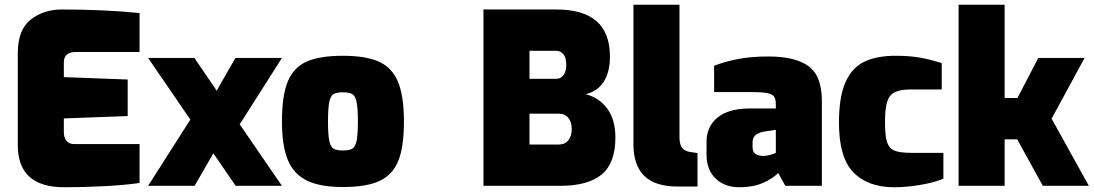

<svg xmlns="http://www.w3.org/2000/svg" viewBox="-20 -783 4608 809"><path d="M55 -171V-559Q55 -658 109.5 -700.5Q164 -743 240 -743Q420 -743 568 -728V-564H300Q249 -564 249 -520V-458L518 -448V-294L249 -284V-228Q249 -202 260.5 -189Q272 -176 292 -176H568V-12Q506 -3 418.5 1.5Q331 6 251 6Q55 6 55 -171Z M990 -259 1168 0H973L879 -137L800 0H604L782 -279L604 -539H799L893 -401L972 -539H1168Z M1168 -271Q1168 -380 1192.5 -439.5Q1217 -499 1272 -523.5Q1327 -548 1425 -548Q1523 -548 1578 -522.5Q1633 -497 1657.5 -437Q1682 -377 1682 -271Q1682 -165 1658.5 -106Q1635 -47 1580 -21Q1525 5 1425 5Q1328 5 1272.5 -22.5Q1217 -50 1192.5 -109.5Q1168 -169 1168 -271ZM1488 -272Q1488 -328 1482.5 -353.5Q1477 -379 1464.5 -386.5Q1452 -394 1425 -394Q1398 -394 1385.5 -386.5Q1373 -379 1367.5 -353.5Q1362 -328 1362 -272Q1362 -215 1367.5 -189.5Q1373 -164 1385.5 -156.5Q1398 -149 1425 -149Q1452 -149 1464.5 -156.5Q1477 -164 1482.5 -189.5Q1488 -215 1488 -272Z M2017 -743H2325Q2550 -743 2550 -545Q2550 -480 2524.5 -439.5Q2499 -399 2448 -386Q2504 -372 2538.5 -325.5Q2573 -279 2573 -204Q2573 -96 2515.5 -48Q2458 0 2340 0H2017ZM2323 -451Q2344 -451 2355 -467.5Q2366 -484 2366 -510Q2366 -541 2353.5 -555Q2341 -569 2323 -569H2211V-451ZM2334 -174Q2360 -174 2374.5 -191.5Q2389 -209 2389 -239Q2389 -269 2374.5 -286.5Q2360 -304 2334 -304H2211V-174Z M2649 -175V-763H2843V-205Q2843 -176 2853 -161.5Q2863 -147 2886 -143L2919 -138V3H2836Q2741 3 2695 -41.5Q2649 -86 2649 -175Z M2957 -131V-186Q2957 -249 3003 -287.5Q3049 -326 3141 -326H3249V-343Q3249 -365 3242 -375.5Q3235 -386 3213.5 -390.5Q3192 -395 3146 -395H2989V-506Q3036 -524 3091 -534.5Q3146 -545 3219 -545Q3330 -545 3386.5 -504.5Q3443 -464 3443 -357V0H3289L3259 -54Q3235 -30 3194 -12Q3153 6 3096 6Q3033 6 2995 -31Q2957 -68 2957 -131ZM3249 -139V-236L3208 -230Q3179 -226 3165 -215Q3151 -204 3151 -183V-163Q3151 -143 3163 -134.5Q3175 -126 3198 -126Q3210 -126 3225.5 -130.5Q3241 -135 3249 -139Z M3515 -266Q3515 -373 3541.5 -434.5Q3568 -496 3620 -522Q3672 -548 3754 -548Q3808 -548 3851.5 -541Q3895 -534 3948 -517V-406H3817Q3773 -406 3750 -394.5Q3727 -383 3718 -354Q3709 -325 3709 -269Q3709 -211 3717.5 -184.5Q3726 -158 3748.5 -148.5Q3771 -139 3819 -139H3955V-30Q3917 -14 3858.5 -4Q3800 6 3748 6Q3637 6 3576 -56.5Q3515 -119 3515 -266Z M4019 -763H4213V-370H4267L4355 -539H4550L4411 -283L4568 0H4374L4266 -196H4213V0H4019Z"/></svg>

Font: Exo Black
Style: Regular
Weight: 900
Designer: Natanael Gama
Foundry: Natanael Gama
Version: Version 1.500; ttfautohint (v1.6)